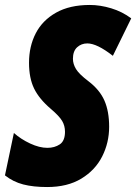

<svg xmlns="http://www.w3.org/2000/svg" viewBox="-38 -744 549 774"><path d="M-18 -37 18 -208Q46 -183 83.5 -165.5Q121 -148 153 -148Q182 -148 203 -162Q224 -176 224 -213Q224 -237 212.5 -256.5Q201 -276 167 -305Q120 -345 99.5 -387Q79 -429 79 -491Q79 -557 106 -609.5Q133 -662 188 -693Q243 -724 324 -724Q366 -724 410.5 -710.5Q455 -697 491 -670L417 -519Q353 -569 314 -569Q290 -569 273 -553.5Q256 -538 256 -507Q256 -486 268.5 -465.5Q281 -445 318 -417Q364 -382 383 -338.5Q402 -295 402 -233Q402 -169 374 -113.5Q346 -58 290 -24Q234 10 152 10Q96 10 55.5 -0.5Q15 -11 -18 -37Z"/></svg>

Font: Noto Sans UI CondBlack
Style: Italic
Weight: 900
Width: 3
Italic angle: -12°
Designer: Monotype Design Team
Foundry: Monotype Imaging Inc.
Version: Version 1.001